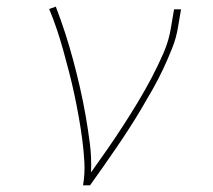

<svg xmlns="http://www.w3.org/2000/svg" viewBox="-20 -558 640 578"><path d="M230 0Q236 -35 234 -70Q232 -105 227.5 -139Q223 -173 217 -206.5Q211 -240 204 -273Q197 -306 188.5 -339Q180 -372 171 -404.5Q162 -437 151.5 -468.5Q141 -500 128 -531L148 -538Q163 -499 176 -459Q189 -419 200 -378Q211 -337 220.5 -295.5Q230 -254 237.5 -211.5Q245 -169 250.5 -126Q256 -83 254 -39Q279 -74 303 -108.5Q327 -143 350 -178.5Q373 -214 395 -250.5Q417 -287 436.5 -324Q456 -361 472.5 -399Q489 -437 495 -477L504 -530H525L516 -477Q511 -445 498.5 -413.5Q486 -382 471.5 -351Q457 -320 440 -290Q423 -260 405.5 -230.5Q388 -201 369 -171.5Q350 -142 330.5 -113.5Q311 -85 291 -56.5Q271 -28 251 0Z"/></svg>

Font: Iosevka Curly Slab ThEx
Style: Italic
Weight: 100
Width: 7
Italic angle: -9°
Monospace: yes
Designer: Belleve Invis
Foundry: Belleve Invis
Version: Version 11.1.0; ttfautohint (v1.8.3)